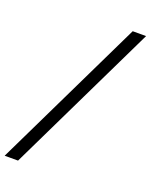

<svg xmlns="http://www.w3.org/2000/svg" viewBox="-264 -845 826 1052"><g transform="rotate(20 149.0 -319.5)"><path d="M-103 121 323 -760H401L-25 121Z"/></g></svg>

Font: Noto Serif Tamil
Style: Bold Italic
Weight: 700
Italic angle: -12°
Designer: Indian Type Foundry, Tom Grace, and the Monotype Design Team
Foundry: Monotype Imaging Inc.
Version: Version 2.003; ttfautohint (v1.8.4.7-5d5b)